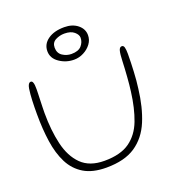

<svg xmlns="http://www.w3.org/2000/svg" viewBox="-120 -725 799 856"><g transform="rotate(-20 279.0 -297.5)"><path d="M241.5 29Q176.5 29 135.2 4.2Q94 -20.5 71.2 -65.2Q48.5 -110 39.8 -170Q31 -230 31 -301Q31 -317 31.2 -333.8Q31.5 -350.5 32.2 -366.5Q33 -382.5 34 -394.5Q36.5 -425.5 41.5 -436Q46.5 -446.5 54 -446.5Q60 -446.5 63 -440.5Q66 -434.5 66.8 -425Q67.5 -415.5 67.5 -405Q67.5 -397 67 -383.2Q66.5 -369.5 66 -353.5Q65.5 -337.5 65 -322Q64.5 -306.5 64.5 -294.5Q64.5 -212 80 -145.8Q95.5 -79.5 134.5 -41Q173.5 -2.5 243.5 -2.5Q320 -2.5 363.5 -33.5Q407 -64.5 428.2 -120.5Q449.5 -176.5 459 -251.5Q461 -267 462.8 -284.2Q464.5 -301.5 465.8 -319.5Q467 -337.5 468.2 -356.2Q469.5 -375 470 -393.5Q471 -425 475 -440.8Q479 -456.5 490 -456.5Q498 -456.5 501 -446Q504 -435.5 504 -414.5Q504 -393 503.2 -372Q502.5 -351 501.5 -330.8Q500.5 -310.5 498.8 -291Q497 -271.5 494.5 -253Q484.5 -168 458 -104.5Q431.5 -41 379.8 -6Q328 29 241.5 29ZM270.5 -472.5Q232.5 -472.5 201.5 -493.8Q170.5 -515 170.5 -548.5Q170.5 -582.5 199.8 -603.2Q229 -624 277.5 -624Q316 -624 340.8 -604Q365.5 -584 365.5 -554.5Q365.5 -532 351.8 -513.5Q338 -495 316.2 -483.8Q294.5 -472.5 270.5 -472.5ZM268 -500.5Q301 -500.5 315.8 -517.2Q330.5 -534 330.5 -555Q330.5 -569.5 314.5 -583.2Q298.5 -597 268 -597Q246 -597 226.2 -586.8Q206.5 -576.5 206.5 -552.5Q206.5 -526 226 -513.2Q245.5 -500.5 268 -500.5Z"/></g></svg>

Font: Gluten Thin Thin
Style: Regular
Weight: 250
Version: Version 1.300